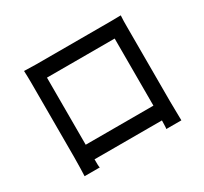

<svg xmlns="http://www.w3.org/2000/svg" viewBox="-143 -900 1187 1115"><g transform="rotate(-30 450.0 -342.5)"><path d="M228 -46H680C679 -18 679 5 677 10H778C778 2 776 -83 776 -118V-618C776 -644 776 -670 778 -694C754 -694 727 -693 706 -693H210C189 -693 162 -694 130 -695C131 -672 132 -643 132 -618V-118C132 -78 130 1 129 10H231C228 5 228 -19 228 -46ZM226 -145V-595H680V-145H226Z"/></g></svg>

Font: Glow Sans SC Condensed Medium
Style: Regular
Weight: 600
Width: 3
Designer: Ryoko NISHIZUKA (kana, bopomofo & ideographs); Paul D. Hunt (Latin, Greek & Cyrillic); Sandoll Communications, Soo-young
Version: Version 0.93